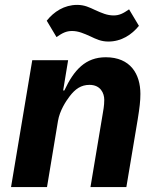

<svg xmlns="http://www.w3.org/2000/svg" viewBox="-20 -761 640 781"><path d="M171.2 0 215.9 -269.2C223 -311.1 247.9 -349.1 263.1 -369C285.9 -399.1 310 -415.8 344.1 -415.8C388.8 -415.8 404.1 -382.1 404.1 -355.1C404.1 -329.9 399.9 -311.1 397 -293L348 0H494L540.1 -274.9C547.9 -323.2 551.1 -350.1 551.1 -378.9C551.1 -459.2 511 -528.1 410.2 -528.1C328.1 -528.1 280.9 -476.9 241.8 -393.1H236.9L257.1 -516H111.2L24.9 0ZM170.1 -676.8 209.9 -610.1C234 -627.1 250 -634.9 273.1 -634.9C299 -634.9 321 -625 348 -612.9C371.1 -601.9 391 -592 420.8 -592C474.1 -592 516 -620 545.1 -655.9L505 -723C480.8 -706 464.8 -698.2 442.1 -698.2C415.8 -698.2 393.8 -708.1 366.8 -720.2C344.1 -730.8 323.9 -741.1 294 -741.1C241.1 -741.1 198.9 -713.1 170.1 -676.8Z"/></svg>

Font: Margiela Mono Italic Bold It
Style: Regular
Weight: 700
Designer: Mike Abbink, Paul van der Laan, Pieter van Rosmalen
Foundry: Bold Monday
Version: Version 2.003 2021